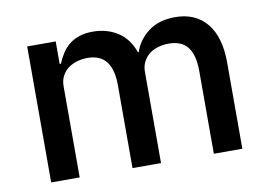

<svg xmlns="http://www.w3.org/2000/svg" viewBox="-63 -628 1007 723"><g transform="rotate(-10 441.0 -266.0)"><path d="M78 0V-520H187V-434H192Q200 -454 211.5 -472Q223 -490 239.5 -503.5Q256 -517 278.5 -524.5Q301 -532 331 -532Q384 -532 425 -506Q466 -480 485 -426H488Q502 -470 542 -501Q582 -532 645 -532Q723 -532 766 -479.5Q809 -427 809 -330V0H700V-317Q700 -377 677 -407.5Q654 -438 604 -438Q583 -438 564 -432.5Q545 -427 530.5 -416Q516 -405 507 -388Q498 -371 498 -349V0H389V-317Q389 -438 294 -438Q274 -438 254.5 -432.5Q235 -427 220 -416Q205 -405 196 -388Q187 -371 187 -349V0Z"/></g></svg>

Font: IBM Plex Sans Thai Looped Medium
Style: Regular
Weight: 500
Designer: Mike Abbink, Paul van der Laan, Pieter van Rosmalen, Ben Mitchell, Mark Frömberg
Foundry: Bold Monday
Version: Version 1.1